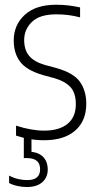

<svg xmlns="http://www.w3.org/2000/svg" viewBox="-20 -568 406 790"><path d="M161.5 9Q131 9 102 4Q73 -1 46 -10V-51Q109.5 -30.5 161.5 -30.5Q224 -30.5 258 -58.5Q292 -86.5 292 -139Q292 -186 269.8 -209.8Q247.5 -233.5 205 -246L157 -259Q90 -278.5 63.2 -313.5Q36.5 -348.5 36.5 -401.5Q36.5 -465 81.8 -506.8Q127 -548.5 211 -548.5Q239 -548.5 263 -545.5Q287 -542.5 309.5 -537.5V-496.5Q282.5 -503.5 260 -506.2Q237.5 -509 211.5 -509Q143.5 -509 111.5 -478Q79.5 -447 79.5 -403.5Q79.5 -362 100.2 -337.8Q121 -313.5 164 -301L212 -288Q283 -268 309 -231.2Q335 -194.5 335 -141Q335 -70.5 289.5 -30.8Q244 9 161.5 9ZM90 201.5Q71.5 201.5 51.8 197.2Q32 193 17.5 185V154.5Q37.5 165 56.2 169Q75 173 92.5 173Q145 173 145 128.5Q145 82.5 91 82.5H78V-10H109.5V56.5Q142.5 60.5 159.5 79.8Q176.5 99 176.5 129Q176.5 161.5 154.2 181.5Q132 201.5 90 201.5Z"/></svg>

Font: Encode Sans Condensed ExtraLight
Style: Regular
Weight: 200
Width: 3
Designer: Multiple Designers
Foundry: Impallari Type
Version: Version 3.000; ttfautohint (v1.8.3) -l 8 -r 50 -G 200 -x 14 